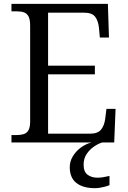

<svg xmlns="http://www.w3.org/2000/svg" viewBox="-20 -734 658 989"><path d="M39 0V-38.3H65.3Q86.7 -38.3 102.2 -43.2Q117.7 -48 126.5 -63Q135.3 -78 135.3 -109.3V-601Q135.3 -634 126.8 -649.7Q118.3 -665.3 103 -670.5Q87.7 -675.7 65.3 -675.7H39V-714H535.7L541.3 -540.7H494.3L489.7 -591.3Q486 -627 470 -647.8Q454 -668.7 413.3 -668.7H227.7V-395.7H468.7V-351H227.7V-45.3H442Q483.7 -45.3 500.7 -66.5Q517.7 -87.7 522 -122.7L528.3 -173.3H575.3L568.3 0ZM470 235.3Q407.7 235.3 373.5 208.5Q339.3 181.7 339.3 127Q339.3 97 355.5 70.5Q371.7 44 397.2 25.5Q422.7 7 451 0H506Q486 6 463.8 21.2Q441.7 36.3 426.2 59.3Q410.7 82.3 410.7 114.3Q410.7 151 431.3 166.2Q452 181.3 481.7 181.3Q495.3 181.3 510.3 179Q525.3 176.7 544 172.3V219.7Q533 224.3 519.8 227.8Q506.7 231.3 493.3 233.3Q480 235.3 470 235.3Z"/></svg>

Font: Noto Serif Hentaigana ExtraLight
Style: Regular
Weight: 200
Designer: Kazuhiro Yamada
Foundry: nipponia
Version: Version 1.000